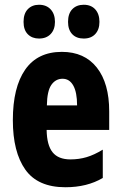

<svg xmlns="http://www.w3.org/2000/svg" viewBox="-20 -777 509 807"><path d="M240 -559Q335 -559 387 -493Q439 -427 439 -309V-231H176Q177 -167 201 -137Q225 -107 276 -107Q312 -107 344 -116.5Q376 -126 412 -148V-29Q346 10 255 10Q139 10 86.5 -64Q34 -138 34 -272Q34 -410 86 -484.5Q138 -559 240 -559ZM243 -446Q214 -446 196 -420.5Q178 -395 177 -334H304Q304 -389 288 -417.5Q272 -446 243 -446ZM79 -685Q79 -720 97 -738.5Q115 -757 144 -757Q175 -757 193 -737.5Q211 -718 211 -685Q211 -653 193 -634Q175 -615 144 -615Q115 -615 97 -633Q79 -651 79 -685ZM266 -685Q266 -720 284 -738.5Q302 -757 332 -757Q363 -757 380.5 -737.5Q398 -718 398 -685Q398 -653 380.5 -634Q363 -615 332 -615Q301 -615 283.5 -633.5Q266 -652 266 -685Z"/></svg>

Font: Noto Sans Arabic ExtCond ExtBd
Style: Regular
Weight: 800
Width: 2
Designer: Monotype Design Team, Nadine Chahine, Nizar Qandah and Khaled Hosny
Foundry: Monotype Imaging Inc.
Version: Version 2.012; ttfautohint (v1.8.4.7-5d5b)